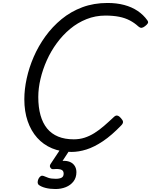

<svg xmlns="http://www.w3.org/2000/svg" viewBox="-20 -1005 1018 1294"><path d="M462 19Q389 19 330.5 -5.5Q272 -30 230.5 -76.5Q189 -123 166.5 -188.5Q144 -254 144 -336Q144 -403 160 -476.5Q176 -550 207.5 -622.5Q239 -695 286 -760Q333 -825 395 -876Q457 -927 534.5 -956Q612 -985 705 -985Q766 -985 817 -971.5Q868 -958 907.5 -931.5Q947 -905 973 -868Q981 -857 976.5 -848.5Q972 -840 958 -829Q945 -819 935 -817.5Q925 -816 911 -828Q886 -851 854.5 -867.5Q823 -884 783 -892Q743 -900 690 -900Q623 -900 563 -876Q503 -852 453 -810.5Q403 -769 363 -714.5Q323 -660 295.5 -598.5Q268 -537 253 -473.5Q238 -410 238 -351Q238 -282 253 -228.5Q268 -175 297.5 -139Q327 -103 372 -84.5Q417 -66 477 -66Q516 -66 550 -77Q584 -88 616 -108Q648 -128 680.5 -156Q713 -184 749 -218Q761 -229 772.5 -225.5Q784 -222 794 -210Q808 -195 809 -184.5Q810 -174 799 -162Q733 -93 674 -53.5Q615 -14 562.5 2.5Q510 19 462 19ZM354 269Q317 269 287.5 261.5Q258 254 241 241Q233 233 234 220.5Q235 208 240 199Q247 186 255.5 181.5Q264 177 274 181Q287 187 306 193.5Q325 200 356 200Q381 200 395 192.5Q409 185 409 165Q409 143 389.5 137.5Q370 132 343 135Q332 136 327.5 133Q323 130 319 124Q315 117 316.5 110.5Q318 104 323 97L396 -13H462L385 105L356 89Q400 75 431 80.5Q462 86 478.5 106Q495 126 495 155Q495 192 475.5 217.5Q456 243 424 256Q392 269 354 269Z"/></svg>

Font: Playwrite NO
Style: Regular
Weight: 400
Designer: Veronika Burian, José Scaglione
Foundry: TypeTogether
Version: Version 1.002